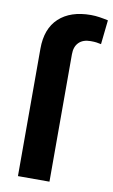

<svg xmlns="http://www.w3.org/2000/svg" viewBox="-87 -806 503 852"><g transform="rotate(10 165.0 -380.0)"><path d="M57 0V-574.2Q57 -664.5 108.6 -712.4Q160.3 -760.3 252.1 -760.3Q272 -760.3 291.2 -757.3Q310.4 -754.4 330.1 -750L318.3 -640.7Q307.7 -643.2 297.1 -644.6Q286.5 -646 271.2 -646Q236.4 -646 217.7 -627.1Q199 -608.3 199 -574.2V0Z"/></g></svg>

Font: Heebo
Style: Regular
Weight: 400
Designer: Oded Ezer
Foundry: Ezer Type House
Version: Version 3.100